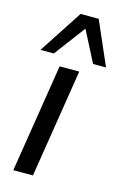

<svg xmlns="http://www.w3.org/2000/svg" viewBox="-117 -807 551 860"><g transform="rotate(15 159.0 -377.0)"><path d="M36 0 116 -503H207L127 0ZM14 -552 146 -754H230L318 -552H258L184 -696L76 -552Z"/></g></svg>

Font: Mulish ExtraLight Medium
Style: Italic
Weight: 500
Italic angle: -9°
Version: Version 3.603